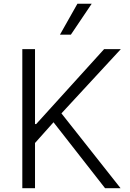

<svg xmlns="http://www.w3.org/2000/svg" viewBox="-20 -984 680 1004"><path d="M293.5 -802.7 384.8 -964.4H459.5L350.6 -802.7ZM96.7 0V-727.1H163.1V-335.4H169.4L524.4 -727.1H611.8L301.3 -391.1L610.4 0H529.3L259.8 -344.7L163.1 -236.3V0Z"/></svg>

Font: Interop Light
Style: Regular
Weight: 300
Designer: Rasmus Andersson, Google, Jang Haemin
Foundry: jhaemin
Version: Version 1.007